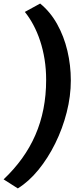

<svg xmlns="http://www.w3.org/2000/svg" viewBox="-34 -885 469 1076"><path d="M65.9 170.9 -13.8 120.2Q44.9 64.6 89.5 2.8Q134 -59 164.1 -128Q194.2 -197.1 209.4 -274.3Q224.6 -351.5 224.6 -437.5Q224.6 -497.6 215.8 -552.6Q206.9 -607.7 190.8 -656.3Q174.7 -705 152.8 -745.7Q131 -786.5 105.2 -818.2L191 -865.1Q247.8 -818.8 286.1 -750.2Q324.4 -681.7 343.7 -600.3Q362.9 -519 362.9 -434.3Q362.9 -346.1 339.8 -255.4Q316.7 -164.6 275.8 -81.7Q234.8 1.3 181.2 67Q127.5 132.7 65.9 170.9Z"/></svg>

Font: Merriweather Sans Variable Regular
Style: Italic
Weight: 300
Italic angle: -8°
Designer: Eben Sorkin
Foundry: Eben Sorkin
Version: Version 2.001